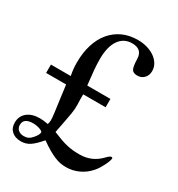

<svg xmlns="http://www.w3.org/2000/svg" viewBox="-165 -783 830 897"><g transform="rotate(30 250.0 -334.0)"><path d="M344 -328H223V-301L224 -273Q224 -260 223.5 -250Q223 -240 220.5 -224.5Q218 -209 213 -183Q208 -157 199 -111Q223 -101 242.5 -94Q262 -87 279.5 -83Q297 -79 313.5 -77.5Q330 -76 348 -76Q415 -76 461 -125Q476 -141 484 -141Q490 -141 490 -136Q490 -130 486 -119Q482 -108 476 -96Q470 -84 462.5 -72Q455 -60 447 -51Q423 -23 390.5 -8Q358 7 322 7Q306 7 291 4Q276 1 259.5 -6Q243 -13 223 -24.5Q203 -36 178 -54Q148 -19 127 -5.5Q106 8 80 8Q49 8 30.5 -8.5Q12 -25 12 -54Q12 -89 37 -109.5Q62 -130 103 -130Q114 -130 124.5 -129Q135 -128 149 -125Q153 -136 153 -146Q153 -153 152.5 -161.5Q152 -170 149.5 -188.5Q147 -207 142.5 -240Q138 -273 131 -328H23V-373H130Q126 -393 124.5 -408.5Q123 -424 123 -442Q123 -496 136.5 -539Q150 -582 175.5 -612.5Q201 -643 237 -659.5Q273 -676 318 -676Q346 -676 369.5 -669Q393 -662 410.5 -649.5Q428 -637 438 -620Q448 -603 448 -583Q448 -560 434 -545Q420 -530 398 -530Q375 -530 367.5 -543.5Q360 -557 359 -597Q358 -649 303 -649Q258 -649 233 -612.5Q208 -576 208 -510Q208 -483 210.5 -453.5Q213 -424 219 -373H344ZM89 -94Q38 -94 38 -57Q38 -40 49.5 -30Q61 -20 79 -20Q94 -20 104 -25Q114 -30 125 -43Q142 -63 142 -76Q142 -82 124.5 -88Q107 -94 89 -94Z"/></g></svg>

Font: Klingon pIqaD Mandel
Style: Regular
Weight: 400
Width: 0
Designer: Mike Neff (qa'vaj)
Foundry: Mike Neff and Michael Everson
Version: Version 2.003